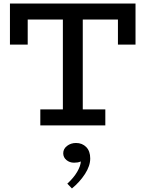

<svg xmlns="http://www.w3.org/2000/svg" viewBox="-20 -706 820 1081"><path d="M36 -455V-686H743V-455H644V-596H136V-455ZM207 0V-90H573V0ZM334 -57V-636H446V-57ZM488 186Q488 228 458.5 273.5Q429 319 385 355L359 328Q395 295 414.5 261.5Q434 228 435 203Q426 207 417 208.5Q408 210 397 210Q372 210 354 195Q336 180 336 157Q336 132 357.5 115.5Q379 99 408 99Q443 99 465.5 122Q488 145 488 186Z"/></svg>

Font: BioRhyme Medium
Style: Regular
Weight: 500
Designer: Aoife Mooney
Foundry: Aoife Mooney Type
Version: Version 1.600;gftools[0.9.33]